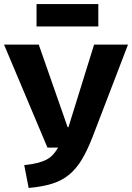

<svg xmlns="http://www.w3.org/2000/svg" viewBox="-26 -914 654 951"><path d="M-6 -693H166L309 -284H313L440 -693H608L433 -237Q407 -170 379.5 -124Q352 -78 316 -48.5Q280 -19 231.5 -4Q183 11 116 17L94 -96Q131 -100 157.5 -106.5Q184 -113 203.5 -123Q223 -133 236.5 -148Q250 -163 262 -183H209ZM461 -783H155V-894H461Z"/></svg>

Font: Qzxlaeiskcpccdgjqmyffctclhy
Style: Regular
Weight: 700
Monospace: yes
Designer: Carrois Corporate & Edenspiekermann
Foundry: Carrois Corporate GbR & Edenspiekermann AG
Version: Version 2.001